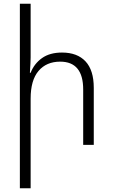

<svg xmlns="http://www.w3.org/2000/svg" viewBox="-20 -780 608 1034"><path d="M145 -471Q145 -448 141 -388H145Q164 -437 206 -467Q248 -497 314 -497Q396 -497 440.5 -449.5Q485 -402 485 -307V0H428V-298Q428 -448 304 -448Q230 -448 187.5 -398Q145 -348 145 -249V234H87V-760H145Z"/></svg>

Font: Noto Sans Armenian Light
Style: Regular
Weight: 300
Designer: Monotype Design team
Foundry: Monotype Imaging Inc.
Version: Version 1.000